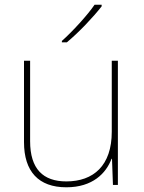

<svg xmlns="http://www.w3.org/2000/svg" viewBox="-20 -786 613 816"><path d="M412 -759V-766H382C353 -723 288 -652 243 -612V-606H264C317 -650 377 -714 412 -759ZM481 -528H455V-226C455 -82 377 -15 262 -15C163 -15 108 -68 108 -186V-528H82V-182C82 -57 144 10 262 10C374 10 431 -50 454 -111H456L460 0H481Z"/></svg>

Font: Noto Sans Syriac Eastern Thin
Style: Regular
Weight: 100
Designer: Patrick Giasson and the Monotype Design Team
Foundry: Monotype Imaging Inc.
Version: Version 3.001